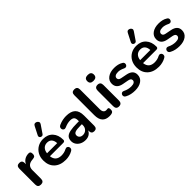

<svg xmlns="http://www.w3.org/2000/svg" viewBox="221 -1961 3156 3156"><g transform="rotate(-45 1798.5 -383.0)"><path d="M131 8Q63 8 63 -60V-430Q63 -497 128 -497Q192 -497 192 -430V-403Q211 -448 251.5 -473.5Q292 -499 346 -500Q369 -501 380.5 -489Q392 -477 392 -446Q393 -419 381 -403Q369 -387 337 -384L318 -382Q198 -372 198 -260V-60Q198 8 131 8Z M734 -560Q724 -546 708.5 -544Q693 -542 679.5 -549Q666 -556 660.5 -570Q655 -584 663 -601L738 -748Q750 -772 770.5 -775.5Q791 -779 810 -768Q829 -757 836 -738Q843 -719 828 -698ZM708 10Q581 10 508.5 -58.5Q436 -127 436 -245Q436 -321 468 -378Q500 -435 555.5 -467Q611 -499 683 -499Q789 -499 850 -432.5Q911 -366 911 -253Q911 -218 873 -218H563Q577 -91 710 -91Q738 -91 769 -98Q800 -105 828 -121Q853 -132 870.5 -123.5Q888 -115 894.5 -97Q901 -79 895 -60Q889 -41 866 -30Q833 -11 791.5 -0.5Q750 10 708 10ZM564 -286H800Q797 -346 768.5 -378Q740 -410 688 -410Q635 -410 602.5 -377Q570 -344 564 -286Z M1169 10Q1115 10 1073.5 -10.5Q1032 -31 1008 -66.5Q984 -102 984 -146Q984 -200 1011.5 -231Q1039 -262 1102 -275Q1165 -288 1271 -288H1307V-310Q1307 -358 1285 -379Q1263 -400 1213 -400Q1183 -400 1151 -392.5Q1119 -385 1081 -368Q1056 -358 1038.5 -367.5Q1021 -377 1015.5 -396Q1010 -415 1018 -434Q1026 -453 1051 -463Q1096 -483 1138 -491Q1180 -499 1217 -499Q1327 -499 1380 -449.5Q1433 -400 1433 -294V-60Q1433 8 1371 8Q1308 8 1308 -60V-76Q1292 -36 1255.5 -13Q1219 10 1169 10ZM1307 -219H1272Q1184 -219 1148.5 -204Q1113 -189 1113 -152Q1113 -121 1134.5 -100.5Q1156 -80 1196 -80Q1243 -80 1275 -112.5Q1307 -145 1307 -195Z M1725 10Q1556 10 1556 -180V-645Q1556 -713 1622 -713Q1689 -713 1689 -645V-186Q1689 -141 1706.5 -119.5Q1724 -98 1755 -98Q1763 -98 1771 -99.5Q1779 -101 1786 -101Q1801 -101 1807.5 -91.5Q1814 -82 1814 -52Q1814 -25 1803 -12Q1792 1 1767 6Q1760 7 1748 8.5Q1736 10 1725 10Z M1946 7Q1880 7 1880 -65V-424Q1880 -496 1946 -496Q2013 -496 2013 -424V-65Q2013 7 1946 7ZM1946 -587Q1869 -587 1869 -656Q1869 -724 1946 -724Q2024 -724 2024 -656Q2024 -587 1946 -587Z M2319 10Q2274 10 2229.5 1Q2185 -8 2147 -29Q2124 -39 2117 -57Q2110 -75 2116.5 -92.5Q2123 -110 2139 -119Q2155 -128 2177 -119Q2217 -99 2252 -91Q2287 -83 2321 -83Q2367 -83 2389 -98.5Q2411 -114 2411 -139Q2411 -161 2396.5 -172.5Q2382 -184 2353 -190L2251 -209Q2124 -233 2124 -342Q2124 -414 2182.5 -456.5Q2241 -499 2335 -499Q2379 -499 2417.5 -490Q2456 -481 2488 -461Q2509 -451 2514 -433Q2519 -415 2512 -398Q2505 -381 2489 -373Q2473 -365 2450 -375Q2386 -407 2336 -407Q2289 -407 2266.5 -391Q2244 -375 2244 -349Q2244 -308 2297 -298L2399 -278Q2464 -266 2497.5 -234Q2531 -202 2531 -148Q2531 -74 2473 -32Q2415 10 2319 10Z M2899 -560Q2889 -546 2873.5 -544Q2858 -542 2844.5 -549Q2831 -556 2825.5 -570Q2820 -584 2828 -601L2903 -748Q2915 -772 2935.5 -775.5Q2956 -779 2975 -768Q2994 -757 3001 -738Q3008 -719 2993 -698ZM2873 10Q2746 10 2673.5 -58.5Q2601 -127 2601 -245Q2601 -321 2633 -378Q2665 -435 2720.5 -467Q2776 -499 2848 -499Q2954 -499 3015 -432.5Q3076 -366 3076 -253Q3076 -218 3038 -218H2728Q2742 -91 2875 -91Q2903 -91 2934 -98Q2965 -105 2993 -121Q3018 -132 3035.5 -123.5Q3053 -115 3059.5 -97Q3066 -79 3060 -60Q3054 -41 3031 -30Q2998 -11 2956.5 -0.5Q2915 10 2873 10ZM2729 -286H2965Q2962 -346 2933.5 -378Q2905 -410 2853 -410Q2800 -410 2767.5 -377Q2735 -344 2729 -286Z M3352 10Q3307 10 3262.5 1Q3218 -8 3180 -29Q3157 -39 3150 -57Q3143 -75 3149.5 -92.5Q3156 -110 3172 -119Q3188 -128 3210 -119Q3250 -99 3285 -91Q3320 -83 3354 -83Q3400 -83 3422 -98.5Q3444 -114 3444 -139Q3444 -161 3429.5 -172.5Q3415 -184 3386 -190L3284 -209Q3157 -233 3157 -342Q3157 -414 3215.5 -456.5Q3274 -499 3368 -499Q3412 -499 3450.5 -490Q3489 -481 3521 -461Q3542 -451 3547 -433Q3552 -415 3545 -398Q3538 -381 3522 -373Q3506 -365 3483 -375Q3419 -407 3369 -407Q3322 -407 3299.5 -391Q3277 -375 3277 -349Q3277 -308 3330 -298L3432 -278Q3497 -266 3530.5 -234Q3564 -202 3564 -148Q3564 -74 3506 -32Q3448 10 3352 10Z"/></g></svg>

Font: Chiron GoRound TC SB
Style: Regular
Weight: 500
Designer: Ryoko NISHIZUKA 西塚涼子 (kana, bopomofo & ideographs); Paul D. Hunt (Latin, Greek & Cyrillic); Sandoll Communications 산돌커뮤니
Foundry: Adobe
Version: Version 1.000;hotconv 1.1.1;makeotfexe 2.6.0